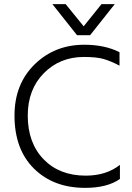

<svg xmlns="http://www.w3.org/2000/svg" viewBox="-20 -899 639 927"><path d="M559 -35Q498 8 391 8Q238 8 144 -85Q50 -178 50 -341Q50 -493 147 -588Q244 -683 387 -683Q486 -683 557 -647V-582Q513 -605 479 -614.5Q445 -624 385 -624Q269 -624 191.5 -545.5Q114 -467 114 -341Q114 -209 190.5 -130Q267 -51 394 -51Q493 -51 559 -103ZM415 -729H352L233 -879H297L384 -772L470 -879H534Z"/></svg>

Font: Hind Vadodara Light
Style: Regular
Weight: 300
Designer: Hitesh Malaviya
Foundry: Indian Type Foundry
Version: Version 1.000;PS 1.0;hotconv 1.0.86;makeotf.lib2.5.63406; tt